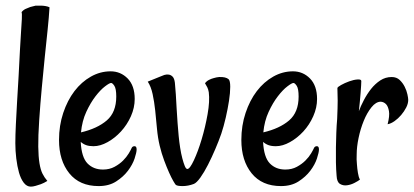

<svg xmlns="http://www.w3.org/2000/svg" viewBox="-20 -659 1489 691"><path d="M158.2 -632.8Q156.2 -597.7 151.4 -551.8Q146.5 -505.9 141.1 -453.1Q135.7 -400.4 130.4 -342.8Q125 -285.2 121.1 -226.6Q117.2 -168 117.7 -131.3Q118.2 -94.7 122.1 -71.3Q126 -47.9 132.8 -34.2Q139.6 -20.5 150.4 -7.8Q137.7 0 127 3.9Q116.2 7.8 108.4 9.8Q98.6 12.7 90.8 12.7Q76.2 12.7 65.4 -1.5Q54.7 -15.6 48.3 -38.1Q42 -60.5 38.6 -88.4Q35.2 -116.2 35.2 -143.6Q35.2 -172.9 37.1 -211.4Q39.1 -250 41.5 -293.5Q43.9 -336.9 46.9 -384.3Q49.8 -431.6 51.8 -478.5Q53.7 -514.6 55.7 -543.9Q57.6 -569.3 58.6 -590.3Q59.6 -611.3 57.6 -615.2Q63.5 -623 72.3 -627Q81.1 -630.9 88.9 -633.8Q98.6 -636.7 108.4 -638.7H127Q134.8 -638.7 143.6 -637.2Q152.3 -635.7 158.2 -632.8Z M335 10.7Q266.6 10.7 229.5 -35.2Q192.4 -81.1 192.4 -155.3Q192.4 -207 207.5 -252.4Q222.7 -297.9 248 -331.1Q273.4 -364.3 307.1 -383.3Q340.8 -402.3 377.9 -402.3Q414.1 -402.3 439.5 -376.5Q464.8 -350.6 464.8 -302.7Q464.8 -271.5 451.2 -240.7Q437.5 -210 415.5 -186Q393.6 -162.1 367.2 -147.5Q340.8 -132.8 316.4 -132.8Q300.8 -132.8 290 -136.7Q279.3 -140.6 270.5 -148.4Q273.4 -92.8 294.9 -70.8Q316.4 -48.8 350.6 -48.8Q374 -48.8 392.1 -58.6Q410.2 -68.4 422.9 -81.1Q435.5 -93.8 443.4 -106.9Q451.2 -120.1 454.1 -127Q457 -132.8 464.4 -132.8Q471.7 -132.8 471.7 -121.1Q471.7 -110.4 464.4 -88.4Q457 -66.4 440.4 -44.4Q423.8 -22.5 397.9 -5.9Q372.1 10.7 335 10.7ZM379.9 -360.4Q374 -360.4 357.9 -348.1Q341.8 -335.9 323.7 -312.5Q305.7 -289.1 290.5 -256.3Q275.4 -223.6 271.5 -182.6Q330.1 -196.3 364.3 -225.6Q398.4 -254.9 398.4 -311.5Q398.4 -339.8 391.6 -350.1Q384.8 -360.4 379.9 -360.4Z M654.3 -50.8Q663.1 -50.8 677.7 -82Q692.4 -113.3 705.6 -157.2Q718.8 -201.2 727.1 -248Q735.4 -294.9 731.4 -327.1Q729.5 -337.9 726.1 -344.7Q722.7 -351.6 717.8 -359.4Q723.6 -367.2 732.4 -371.6Q741.2 -376 749 -377.9Q758.8 -380.9 768.6 -381.8Q792 -382.8 802.7 -374Q808.6 -368.2 808.6 -346.7Q808.6 -325.2 804.2 -296.4Q799.8 -267.6 792.5 -235.8Q785.2 -204.1 776.4 -177.7Q767.6 -152.3 754.9 -122.6Q742.2 -92.8 728.5 -65.9Q714.8 -39.1 701.2 -20Q687.5 -1 677.7 2.9Q657.2 10.7 637.2 10.7Q617.2 10.7 612.3 5.9Q610.4 3.9 603.5 -7.8Q596.7 -19.5 588.4 -38.1Q580.1 -56.6 570.8 -81.5Q561.5 -106.4 554.7 -134.8Q547.9 -163.1 544.9 -196.3Q542 -229.5 538.6 -261.2Q535.2 -293 529.3 -320.3Q523.4 -347.7 511.7 -365.2L557.6 -383.8Q563.5 -386.7 571.3 -389.2Q579.1 -391.6 586.9 -390.6Q594.7 -389.6 601.1 -383.3Q607.4 -377 609.4 -361.3Q611.3 -343.8 612.8 -319.3Q614.3 -294.9 615.7 -268.6Q617.2 -242.2 619.1 -216.3Q621.1 -190.4 623 -169.9Q625 -148.4 628.4 -127Q631.8 -105.5 636.2 -88.9Q640.6 -72.3 645 -61.5Q649.4 -50.8 654.3 -50.8Z M991.2 10.7Q922.9 10.7 885.7 -35.2Q848.6 -81.1 848.6 -155.3Q848.6 -207 863.8 -252.4Q878.9 -297.9 904.3 -331.1Q929.7 -364.3 963.4 -383.3Q997.1 -402.3 1034.2 -402.3Q1070.3 -402.3 1095.7 -376.5Q1121.1 -350.6 1121.1 -302.7Q1121.1 -271.5 1107.4 -240.7Q1093.8 -210 1071.8 -186Q1049.8 -162.1 1023.4 -147.5Q997.1 -132.8 972.7 -132.8Q957 -132.8 946.3 -136.7Q935.5 -140.6 926.8 -148.4Q929.7 -92.8 951.2 -70.8Q972.7 -48.8 1006.8 -48.8Q1030.3 -48.8 1048.3 -58.6Q1066.4 -68.4 1079.1 -81.1Q1091.8 -93.8 1099.6 -106.9Q1107.4 -120.1 1110.4 -127Q1113.3 -132.8 1120.6 -132.8Q1127.9 -132.8 1127.9 -121.1Q1127.9 -110.4 1120.6 -88.4Q1113.3 -66.4 1096.7 -44.4Q1080.1 -22.5 1054.2 -5.9Q1028.3 10.7 991.2 10.7ZM1036.1 -360.4Q1030.3 -360.4 1014.2 -348.1Q998 -335.9 980 -312.5Q961.9 -289.1 946.8 -256.3Q931.6 -223.6 927.7 -182.6Q986.3 -196.3 1020.5 -225.6Q1054.7 -254.9 1054.7 -311.5Q1054.7 -339.8 1047.9 -350.1Q1041 -360.4 1036.1 -360.4Z M1449.2 -299.8Q1449.2 -286.1 1441.9 -272Q1434.6 -257.8 1423.8 -245.1Q1413.1 -232.4 1399.9 -223.1Q1386.7 -213.9 1375 -211.9Q1382.8 -242.2 1379.9 -258.8Q1377 -275.4 1370.1 -283.2Q1362.3 -292 1350.6 -293Q1333 -293 1316.9 -272.9Q1300.8 -252.9 1289.1 -224.1Q1277.3 -195.3 1270.5 -162.6Q1263.7 -129.9 1263.7 -103.5Q1262.7 -85 1264.6 -67.4Q1265.6 -52.7 1268.1 -37.1Q1270.5 -21.5 1275.4 -12.7Q1269.5 -7.8 1256.3 -1Q1243.2 5.9 1229 7.8Q1214.8 9.8 1203.6 2.9Q1192.4 -3.9 1191.4 -26.4Q1189.5 -47.9 1189 -74.7Q1188.5 -101.6 1189 -128.4Q1189.5 -155.3 1190.4 -181.6Q1191.4 -208 1193.4 -230.5Q1195.3 -273.4 1195.3 -296.9Q1195.3 -320.3 1194.3 -341.8Q1194.3 -345.7 1207.5 -353Q1220.7 -360.4 1236.8 -366.2Q1252.9 -372.1 1266.6 -373Q1280.3 -374 1280.3 -367.2Q1280.3 -356.4 1277.8 -324.7Q1275.4 -293 1271.5 -258.8Q1278.3 -277.3 1289.6 -298.8Q1300.8 -320.3 1315.4 -338.9Q1330.1 -357.4 1348.6 -369.6Q1367.2 -381.8 1389.6 -381.8Q1407.2 -381.8 1418.5 -371.1Q1429.7 -360.4 1436.5 -346.7Q1443.4 -333 1446.3 -319.3Q1449.2 -305.7 1449.2 -299.8Z"/></svg>

Font: Rancho
Style: Regular
Weight: 400
Designer: Font Diner, Inc
Foundry: Font Diner, Inc
Version: Version 1.001